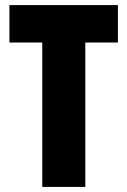

<svg xmlns="http://www.w3.org/2000/svg" viewBox="-20 -785 500 754"><path d="M315 -51H146V-618H17V-765H443V-618H315Z"/></svg>

Font: Noto Sans Tamil UI ExtraCondensed Black
Style: Regular
Weight: 900
Width: 2
Designer: Jelle Bosma - Monotype Design Team
Foundry: Monotype Imaging Inc.
Version: Version 2.004; ttfautohint (v1.8.4.7-5d5b)